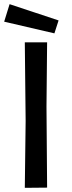

<svg xmlns="http://www.w3.org/2000/svg" viewBox="-21 -900 345 921"><path d="M240 -740 -1 -796 25 -880 260 -802ZM98 1 102 -320 98 -697H205L202 -389L205 0Z"/></svg>

Font: Ruda SemiBold
Style: Regular
Weight: 600
Designer: Mariela Monsalve and Angelina Sanchez
Foundry: Mariela Monsalve and Angelina Sanchez
Version: Version 2.001